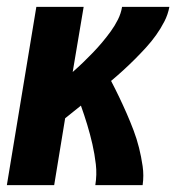

<svg xmlns="http://www.w3.org/2000/svg" viewBox="-20 -540 540 560"><path d="M0 0 86 -520H224L192 -330Q208 -344 222.5 -358Q237 -372 251 -386.5Q265 -401 278 -416.5Q291 -432 303 -448.5Q315 -465 324 -483Q333 -501 336 -520H474Q470 -498 459.5 -477.5Q449 -457 435.5 -438Q422 -419 406 -401.5Q390 -384 373.5 -367.5Q357 -351 339.5 -335Q322 -319 304 -304Q316 -281 327.5 -257Q339 -233 349.5 -209Q360 -185 369.5 -160Q379 -135 385.5 -109Q392 -83 396 -55.5Q400 -28 396 0H258Q263 -31 259.5 -61Q256 -91 249.5 -119.5Q243 -148 234.5 -176Q226 -204 216 -232Q205 -223 193 -213.5Q181 -204 170 -195L138 0Z"/></svg>

Font: Iosevka Curly Heavy
Style: Italic
Weight: 900
Italic angle: -9°
Monospace: yes
Designer: Belleve Invis
Foundry: Belleve Invis
Version: Version 22.1.2; ttfautohint (v1.8.4)